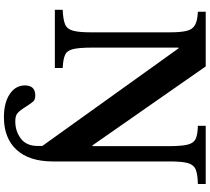

<svg xmlns="http://www.w3.org/2000/svg" viewBox="-65 -745 1070 980"><g transform="rotate(90 470.0 -255.0)"><path d="M578 260Q505 260 460.5 230.5Q416 201 416 153Q416 100 467 100Q489 100 498.5 111Q508 122 524 147Q544 179 557.5 190.5Q571 202 599 202Q650 202 687.5 173.5Q725 145 725 87V64L227 -631H223V-191Q223 -125 230.5 -93.5Q238 -62 260.5 -52Q283 -42 327 -40V0H30V-40Q79 -42 103.5 -52Q128 -62 136.5 -92Q145 -122 145 -184V-586Q145 -643 137.5 -673Q130 -703 107.5 -715.5Q85 -728 40 -730V-770H319L722 -192H726V-579Q726 -645 718.5 -676.5Q711 -708 689 -718.5Q667 -729 622 -730V-770H919V-730Q870 -729 845.5 -719Q821 -709 812.5 -679Q804 -649 804 -588V10Q804 131 744.5 195.5Q685 260 578 260Z"/></g></svg>

Font: Libre Baskerville
Style: Bold
Weight: 700
Designer: Pablo Impallari, Rodrigo Fuenzalida
Foundry: Pablo Impallari, Rodrigo Fuenzalida
Version: Version 1.051; ttfautohint (v1.8.4.7-5d5b)